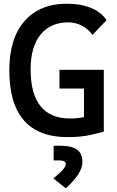

<svg xmlns="http://www.w3.org/2000/svg" viewBox="-20 -723 626 1026"><path d="M342.8 9.8Q186 9.8 107.9 -79.6Q29.8 -168.9 29.8 -347.7Q29.8 -517.1 110.8 -610.1Q191.9 -703.1 338.9 -703.1Q412.6 -703.1 467.3 -680.2Q522 -657.2 549.3 -615.2L474.1 -536.6Q451.7 -568.4 417.7 -585.9Q383.8 -603.5 344.7 -603.5Q249.5 -603.5 196.5 -537.8Q143.6 -472.2 143.6 -352.5Q143.6 -221.2 196.5 -155.5Q249.5 -89.8 354.5 -89.8Q400.9 -89.8 436.3 -98.9Q471.7 -107.9 494.1 -114.3L534.7 -19.5Q514.2 -13.2 461.9 -1.7Q409.7 9.8 342.8 9.8ZM428.7 -19.5V-350.1H534.7V-19.5ZM297.9 -250V-350.1H531.7V-250ZM332 283.2 265.1 230.5Q300.3 202.1 315.7 184.3Q331.1 166.5 331.1 153.8Q331.1 134.3 298.3 134.3H266.6V55.7H300.3Q362.3 55.7 391.4 76.4Q420.4 97.2 420.4 141.6Q420.4 173.3 398.9 207.3Q377.4 241.2 332 283.2Z"/></svg>

Font: Cascadia Mono Medium
Style: Regular
Weight: 500
Monospace: yes
Designer: Aaron Bell
Foundry: Saja Typeworks
Version: Version 2407.024